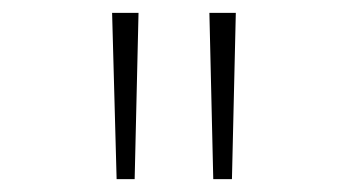

<svg xmlns="http://www.w3.org/2000/svg" viewBox="-20 -734 540 298"><path d="M311 -456H340L346 -714H305ZM161 -456H189L195 -714H154Z"/></svg>

Font: Noto Sans Mono ExtraCondensed ExtraLight
Style: Regular
Weight: 200
Width: 2
Designer: Monotype Design Team
Foundry: Monotype Imaging Inc.
Version: Version 2.014